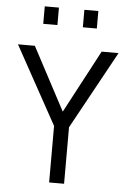

<svg xmlns="http://www.w3.org/2000/svg" viewBox="-60 -941 658 985"><g transform="rotate(5 269.0 -449.0)"><path d="M406 -808V-898H334V-808ZM203 -808V-898H130V-808ZM528 -692H441L269 -368L97 -692H10L231 -291V0H308V-291Z"/></g></svg>

Font: RazerF5
Style: Regular
Weight: 400
Foundry: Razer Inc.
Version: Version 2